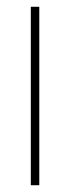

<svg xmlns="http://www.w3.org/2000/svg" viewBox="-20 -547 206 567"><path d="M96 0H71V-527H96Z"/></svg>

Font: Noto Sans Lao UI ExtCond Thin
Style: Regular
Weight: 100
Width: 2
Designer: Monotype Design Team
Foundry: Monotype Imaging Inc.
Version: Version 2.000; ttfautohint (v1.8.4.7-5d5b)